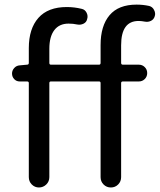

<svg xmlns="http://www.w3.org/2000/svg" viewBox="-20 -829 706 849"><path d="M639.6 -802.7Q654.3 -798.8 661.1 -785.2Q666 -776.4 666 -767.6Q666 -762.7 664.1 -756.8Q660.2 -743.2 647.5 -736.8Q634.8 -730.5 620.1 -733.4Q605.5 -736.3 592.8 -736.3Q515.6 -736.3 515.6 -628.9V-550.8Q515.6 -543 523.4 -543H593.8Q609.4 -543 620.1 -532.2Q630.9 -521.5 630.9 -505.9Q630.9 -490.2 620.1 -479.5Q609.4 -468.8 593.8 -468.8H523.4Q515.6 -468.8 515.6 -461.9V-45.9Q515.6 -26.4 502.4 -13.2Q489.3 0 470.2 0Q451.2 0 438 -13.2Q424.8 -26.4 424.8 -45.9V-461.9Q424.8 -468.8 418 -468.8H205.1Q198.2 -468.8 198.2 -461.9V-45.9Q198.2 -26.4 184.6 -13.2Q170.9 0 152.3 0Q133.8 0 120.6 -13.2Q107.4 -26.4 107.4 -45.9V-461.9Q107.4 -468.8 99.6 -468.8H67.4Q52.7 -468.8 43 -479Q33.2 -489.3 33.2 -503.9Q33.2 -517.6 43 -528.3Q52.7 -539.1 67.4 -540L99.6 -543Q107.4 -543 107.4 -550.8V-616.2Q107.4 -702.1 149.9 -750Q192.4 -797.9 275.4 -797.9Q308.6 -797.9 340.8 -790Q355.5 -787.1 362.8 -772.9Q370.1 -758.8 365.2 -744.1Q362.3 -730.5 349.1 -724.1Q335.9 -717.8 321.3 -720.7Q303.7 -724.6 283.2 -724.6Q242.2 -724.6 220.2 -695.8Q198.2 -667 198.2 -613.3V-550.8Q198.2 -543 205.1 -543H418Q424.8 -543 424.8 -550.8V-629.9Q424.8 -714.8 464.4 -761.7Q503.9 -808.6 584 -808.6Q612.3 -808.6 639.6 -802.7Z"/></svg>

Font: Gen Jyuu Gothic P Regular
Style: Regular
Weight: 400
Designer: [Source Han Sans]
Ryoko NISHIZUKA  (kana & ideographs); Paul D. Hunt (Latin, Greek & Cyrillic); Wenlong ZHANG  (bopomofo
Version: Version 1.002.20150607